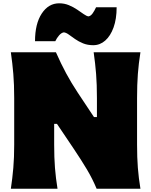

<svg xmlns="http://www.w3.org/2000/svg" viewBox="-20 -1155 925 1175"><path d="M46.4 0Q56.2 -65.4 61.5 -127.7Q66.9 -189.9 66.9 -269.5V-555.2Q66.9 -638.2 61.5 -702.6Q56.2 -767.1 46.4 -835H322.3Q353.5 -764.2 384.8 -706.3Q416 -648.4 455.6 -588.4L555.2 -438.5H573.2V-555.2Q573.2 -638.2 568.1 -702.6Q563 -767.1 553.2 -835H839.4Q828.6 -767.1 823.7 -702.6Q818.8 -638.2 818.8 -555.2V-269.5Q818.8 -189.9 823.7 -127.7Q828.6 -65.4 839.4 0H571.3Q545.9 -61 512 -117.9Q478 -174.8 431.2 -244.6L328.6 -397H311.5V-269.5Q311.5 -189.9 316.4 -127.7Q321.3 -65.4 332 0ZM550.8 -878.4Q516.1 -878.4 488.5 -889.6Q460.9 -900.9 439.5 -916Q418 -931.2 401.1 -943.4Q384.3 -955.6 370.6 -957Q355.5 -954.6 341.6 -938.5Q327.6 -922.4 318.4 -902.8H194.3Q194.3 -1009.8 235.6 -1072.3Q276.9 -1134.8 342.3 -1134.8Q374 -1134.8 401.6 -1123.3Q429.2 -1111.8 451.9 -1096.4Q474.6 -1081.1 492.2 -1068.6Q509.8 -1056.2 521.5 -1054.7Q535.6 -1057.1 547.1 -1073.5Q558.6 -1089.8 567.9 -1110.4H693.8Q693.8 -1039.1 675 -987.1Q656.2 -935.1 624 -906.7Q591.8 -878.4 550.8 -878.4Z"/></svg>

Font: Pinar-FD Black
Style: Regular
Weight: 900
Designer: Amin Abedi
Version: Version 3.000